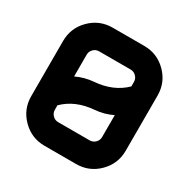

<svg xmlns="http://www.w3.org/2000/svg" viewBox="-165 -881 1013 1031"><g transform="rotate(30 342.0 -366.0)"><path d="M488.3 -509.3V-537.1Q488.3 -557.1 473.9 -571.5Q459.5 -585.9 439.5 -585.9H244.1Q224.1 -585.9 209.7 -571.5Q195.3 -557.1 195.3 -537.1V-401.9Q246.6 -426.3 302.7 -430.7Q417 -439.5 488.3 -509.3ZM195.3 -223.1V-195.3Q195.3 -175.3 209.7 -160.9Q224.1 -146.5 244.1 -146.5H439.5Q459.5 -146.5 473.9 -160.9Q488.3 -175.3 488.3 -195.3V-331.1Q437 -306.2 380.9 -301.8Q266.1 -293 195.3 -223.1ZM244.1 -732.4H439.5Q520.5 -732.4 577.6 -675.3Q634.8 -618.2 634.8 -537.1V-195.3Q634.8 -114.3 577.6 -57.1Q520.5 0 439.5 0H244.1Q163.1 0 106 -57.1Q48.8 -114.3 48.8 -195.3V-537.1Q48.8 -618.2 106 -675.3Q163.1 -732.4 244.1 -732.4Z"/></g></svg>

Font: Audex
Style: Regular
Weight: 400
Designer: GGBotNet
Foundry: GGBotNet
Version: 1.00